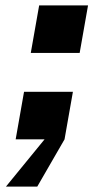

<svg xmlns="http://www.w3.org/2000/svg" viewBox="-20 -516 346 711"><path d="M125 -496H306L275 -320H94ZM69 -176H250L219 0L118 175H2L145 0H38Z"/></svg>

Font: Overused Grotesk ExtraBold
Style: Italic
Weight: 800
Italic angle: -10°
Version: Version 0.003